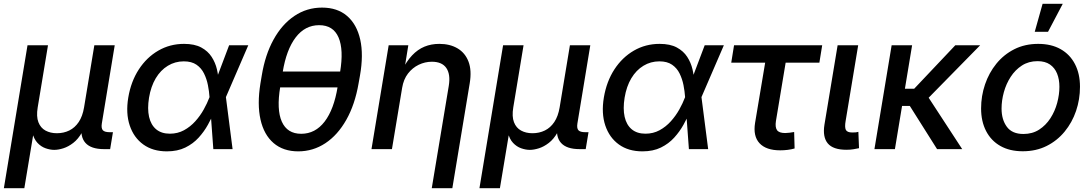

<svg xmlns="http://www.w3.org/2000/svg" viewBox="-28 -779 5704 1003"><path d="M-7.8 204.1 115.7 -542.5H222.7L168.9 -217.8Q161.1 -170.4 172.6 -140.6Q184.1 -110.8 209.7 -96.9Q235.4 -83 269 -83Q304.7 -83 334 -97.4Q363.3 -111.8 383.3 -141.6Q403.3 -171.4 411.1 -217.8L464.8 -542.5H571.3L503.9 -133.8Q500 -108.9 509.3 -98.6Q518.6 -88.4 545.4 -88.4H562L547.4 0H515.1Q447.3 0 418.2 -32.7Q389.2 -65.4 399.9 -127.9L408.2 -177.2H429.2Q420.4 -123 400.4 -87.6Q380.4 -52.2 354.7 -32.5Q329.1 -12.7 303 -4.4Q276.9 3.9 255.4 3.9Q233.9 3.9 210.2 -4.4Q186.5 -12.7 167.7 -32.7Q148.9 -52.7 140.6 -87.9Q132.3 -123 141.1 -177.2H162.6L99.1 204.1Z M843.8 11.7Q770.5 11.7 720.7 -24.2Q670.9 -60.1 649.7 -123.5Q628.4 -187 642.1 -269.5Q656.2 -353.5 697.3 -416.5Q738.3 -479.5 799.1 -514.6Q859.9 -549.8 933.6 -549.8Q988.3 -549.8 1023.2 -531Q1058.1 -512.2 1077.6 -481.9Q1097.2 -451.7 1105.2 -417Q1113.3 -382.3 1114.3 -350.6H1150.4L1151.9 -273.4L1187 0H1086.4L1066.4 -272.9Q1064.5 -302.2 1058.1 -334.5Q1051.8 -366.7 1037.8 -395Q1023.9 -423.3 998.5 -440.9Q973.1 -458.5 932.1 -458.5Q886.7 -458.5 848.9 -435.5Q811 -412.6 785.6 -370.1Q760.3 -327.6 750.5 -268.6Q741.2 -210.9 750.7 -168.7Q760.3 -126.5 787.8 -103.5Q815.4 -80.6 859.4 -80.6Q899.9 -80.6 933.1 -98.6Q966.3 -116.7 992.2 -145.5Q1018.1 -174.3 1036.4 -207.3Q1054.7 -240.2 1065.9 -270L1168.9 -542.5H1269L1151.4 -270L1125 -195.3H1091.8Q1078.1 -163.6 1058.3 -127.7Q1038.6 -91.8 1009.8 -60.1Q981 -28.3 940.2 -8.3Q899.4 11.7 843.8 11.7Z M1529.8 11.7Q1451.7 11.7 1401.1 -31.7Q1350.6 -75.2 1332.8 -154.8Q1314.9 -234.4 1332.5 -343.3L1339.4 -384.3Q1356.9 -492.2 1400.9 -572Q1444.8 -651.9 1509.8 -695.6Q1574.7 -739.3 1654.3 -739.3Q1734.4 -739.3 1785.2 -695.6Q1835.9 -651.9 1853.8 -572.3Q1871.6 -492.7 1852.5 -384.3L1845.2 -343.3Q1826.2 -232.9 1781.2 -153.3Q1736.3 -73.7 1671.9 -31Q1607.4 11.7 1529.8 11.7ZM1545.4 -80.1Q1619.1 -80.1 1668 -144Q1716.8 -208 1735.8 -325.7L1748.5 -401.9Q1768.1 -519.5 1740.5 -583.5Q1712.9 -647.5 1639.2 -647.5Q1565.4 -647.5 1516.6 -583.5Q1467.8 -519.5 1448.7 -401.9L1436 -325.7Q1416 -206.5 1444.3 -143.3Q1472.7 -80.1 1545.4 -80.1ZM1411.1 -322.3 1424.8 -405.3H1774.9L1761.2 -322.3Z M2072.8 -320.3 2019.5 0H1912.6L2002.4 -542.5H2105L2083.5 -409.7H2071.3Q2095.7 -459 2124.8 -489.7Q2153.8 -520.5 2189.2 -535.2Q2224.6 -549.8 2267.1 -549.8Q2322.3 -549.8 2362.1 -526.4Q2401.9 -502.9 2419.4 -457.3Q2437 -411.6 2425.8 -343.8L2335 204.1H2227.5L2316.4 -330.6Q2326.2 -390.6 2303.7 -423.6Q2281.2 -456.5 2228 -456.5Q2192.4 -456.5 2159.4 -440.7Q2126.5 -424.8 2103.3 -394.8Q2080.1 -364.7 2072.8 -320.3Z M2476.6 204.1 2600.1 -542.5H2707L2653.3 -217.8Q2645.5 -170.4 2657 -140.6Q2668.5 -110.8 2694.1 -96.9Q2719.7 -83 2753.4 -83Q2789.1 -83 2818.4 -97.4Q2847.7 -111.8 2867.7 -141.6Q2887.7 -171.4 2895.5 -217.8L2949.2 -542.5H3055.7L2988.3 -133.8Q2984.4 -108.9 2993.7 -98.6Q3002.9 -88.4 3029.8 -88.4H3046.4L3031.7 0H2999.5Q2931.6 0 2902.6 -32.7Q2873.5 -65.4 2884.3 -127.9L2892.6 -177.2H2913.6Q2904.8 -123 2884.8 -87.6Q2864.7 -52.2 2839.1 -32.5Q2813.5 -12.7 2787.4 -4.4Q2761.2 3.9 2739.7 3.9Q2718.3 3.9 2694.6 -4.4Q2670.9 -12.7 2652.1 -32.7Q2633.3 -52.7 2625 -87.9Q2616.7 -123 2625.5 -177.2H2647L2583.5 204.1Z M3328.1 11.7Q3254.9 11.7 3205.1 -24.2Q3155.3 -60.1 3134 -123.5Q3112.8 -187 3126.5 -269.5Q3140.6 -353.5 3181.6 -416.5Q3222.7 -479.5 3283.4 -514.6Q3344.2 -549.8 3418 -549.8Q3472.7 -549.8 3507.6 -531Q3542.5 -512.2 3562 -481.9Q3581.5 -451.7 3589.6 -417Q3597.7 -382.3 3598.6 -350.6H3634.8L3636.2 -273.4L3671.4 0H3570.8L3550.8 -272.9Q3548.8 -302.2 3542.5 -334.5Q3536.1 -366.7 3522.2 -395Q3508.3 -423.3 3482.9 -440.9Q3457.5 -458.5 3416.5 -458.5Q3371.1 -458.5 3333.3 -435.5Q3295.4 -412.6 3270 -370.1Q3244.6 -327.6 3234.9 -268.6Q3225.6 -210.9 3235.1 -168.7Q3244.6 -126.5 3272.2 -103.5Q3299.8 -80.6 3343.8 -80.6Q3384.3 -80.6 3417.5 -98.6Q3450.7 -116.7 3476.6 -145.5Q3502.4 -174.3 3520.8 -207.3Q3539.1 -240.2 3550.3 -270L3653.3 -542.5H3753.4L3635.7 -270L3609.4 -195.3H3576.2Q3562.5 -163.6 3542.7 -127.7Q3522.9 -91.8 3494.1 -60.1Q3465.3 -28.3 3424.6 -8.3Q3383.8 11.7 3328.1 11.7Z M4047.9 6.3Q3974.1 6.3 3939.7 -30.8Q3905.3 -67.9 3916.5 -137.2L3969.2 -451.7H3792L3806.6 -542.5H4267.1L4252.4 -451.7H4076.2L4025.4 -146.5Q4020.5 -114.7 4031 -99.4Q4041.5 -84 4073.7 -84Q4083 -84 4096.7 -85.7Q4110.4 -87.4 4120.6 -89.4L4123 -3.4Q4106 1.5 4086.7 3.9Q4067.4 6.3 4047.9 6.3Z M4394 3.4Q4324.2 3.4 4296.4 -29.8Q4268.6 -63 4278.8 -127.4L4347.7 -542.5H4455.1L4389.6 -147.5Q4383.8 -114.7 4390.6 -100.8Q4397.5 -86.9 4423.8 -86.9Q4436 -86.9 4443.4 -87.6Q4450.7 -88.4 4456.1 -90.3L4459.5 -4.9Q4448.7 -2.4 4431.4 0.5Q4414.1 3.4 4394 3.4Z M4736.8 -542.5 4647 0H4540L4629.9 -542.5ZM5092.3 -542.5 4781.2 -225.6H4650.4L4664.6 -315.4H4747.6L4962.4 -542.5ZM4867.2 0 4722.7 -229 4802.2 -300.8 4998.5 0Z M5314.9 11.2Q5246.6 11.2 5198 -16.4Q5149.4 -43.9 5123.3 -94.5Q5097.2 -145 5097.2 -212.4Q5097.2 -277.3 5117.7 -337.9Q5138.2 -398.4 5177 -446.3Q5215.8 -494.1 5271 -522Q5326.2 -549.8 5395.5 -549.8Q5463.9 -549.8 5512.7 -522.2Q5561.5 -494.6 5587.6 -444.1Q5613.8 -393.6 5613.8 -325.7Q5613.8 -259.8 5593.3 -199.5Q5572.8 -139.2 5533.7 -91.6Q5494.6 -43.9 5439.5 -16.4Q5384.3 11.2 5314.9 11.2ZM5318.4 -79.1Q5365.2 -79.1 5400.4 -101.8Q5435.5 -124.5 5459.2 -161.1Q5482.9 -197.8 5494.6 -241.2Q5506.3 -284.7 5506.3 -325.7Q5506.3 -364.7 5494.1 -394.8Q5481.9 -424.8 5456.8 -442.1Q5431.6 -459.5 5392.1 -459.5Q5345.7 -459.5 5310.5 -436.8Q5275.4 -414.1 5251.7 -377.4Q5228 -340.8 5216.1 -297.4Q5204.1 -253.9 5204.1 -211.9Q5204.1 -154.3 5231.7 -116.7Q5259.3 -79.1 5318.4 -79.1ZM5377.4 -612.8 5418.5 -759.3H5523.9L5446.8 -612.8Z"/></svg>

Font: Inter 16pt Medium
Style: Italic
Weight: 500
Italic angle: -9.3988°
Version: Version 4.001;git-66647c0bb